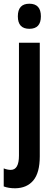

<svg xmlns="http://www.w3.org/2000/svg" viewBox="-42 -773 294 1033"><path d="M54 -685Q54 -753 116 -753Q178 -753 178 -685Q178 -618 116 -618Q54 -618 54 -685ZM40 240Q4 240 -22 230V133Q-2 141 16 141Q60 141 60 64V-543H172V68Q172 156 137.5 197.5Q103 239 40 240Z"/></svg>

Font: Noto Sans Thai ExtCond SemBd
Style: Regular
Weight: 600
Width: 2
Designer: Monotype Design Team
Foundry: Monotype Imaging Inc.
Version: Version 2.002; ttfautohint (v1.8.4.7-5d5b)